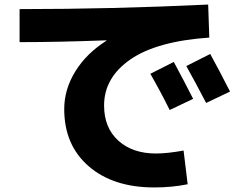

<svg xmlns="http://www.w3.org/2000/svg" viewBox="-20 -757 1040 843"><path d="M828 -323 725 -274Q686 -353 640 -433L743 -485Q789 -400 828 -323ZM990 -355 885 -305Q840 -392 798 -467L903 -520Q939 -455 990 -355ZM66 -717Q472 -717 894 -737L899 -592Q668 -576 552.5 -496Q437 -416 437 -294Q437 -196 499.5 -139.5Q562 -83 665 -83Q714 -83 786 -96L804 52Q735 66 657 66Q477 66 369.5 -27Q262 -120 262 -278Q262 -365 311 -444Q360 -523 447 -578V-580Q237 -572 66 -572Z"/></svg>

Font: M PLUS 1p ExtraBold
Style: Regular
Weight: 800
Version: Version 1.062